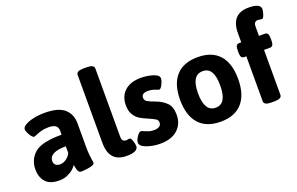

<svg xmlns="http://www.w3.org/2000/svg" viewBox="-92 -1130 2333 1508"><g transform="rotate(-20 1074.5 -376.0)"><path d="M42 -138Q42 -218 100.5 -271Q159 -324 329 -324V-357Q329 -386 310.5 -400Q292 -414 251 -414Q217 -414 191.5 -407Q166 -400 146 -391Q126 -382 123 -382Q113 -382 101 -397Q89 -412 80 -431.5Q71 -451 71 -462Q71 -479 96 -495Q121 -511 165 -521Q209 -531 262 -531Q375 -531 426 -486.5Q477 -442 477 -364V-176Q477 -130 479.5 -106Q482 -82 486 -53Q489 -40 489 -31Q489 -15 448.5 -7Q408 1 377 1Q359 1 352 -13.5Q345 -28 341.5 -45Q338 -62 337 -68Q331 -57 313 -39.5Q295 -22 263 -7Q231 8 190 8Q113 8 77.5 -32Q42 -72 42 -138ZM329 -172V-227Q189 -227 189 -153Q189 -133 202 -121Q215 -109 239 -109Q267 -109 292 -127Q317 -145 329 -172Z M608 -154V-722Q608 -754 668 -754H696Q756 -754 756 -722V-152Q756 -129 764.5 -119Q773 -109 792 -109Q797 -109 805.5 -111Q814 -113 819 -113Q828 -113 835 -98Q842 -83 846 -65Q850 -47 850 -41Q850 8 754 8Q608 8 608 -154Z M870 -60Q870 -80 889 -108.5Q908 -137 923 -137Q931 -137 945 -129Q966 -120 983.5 -114.5Q1001 -109 1024 -109Q1054 -109 1069.5 -120Q1085 -131 1085 -151Q1085 -171 1068 -182Q1051 -193 1004 -213Q969 -228 944 -243.5Q919 -259 900.5 -289.5Q882 -320 882 -367Q882 -444 931 -487.5Q980 -531 1064 -531Q1117 -531 1165.5 -516Q1214 -501 1214 -473Q1214 -454 1199 -424Q1184 -394 1171 -394Q1167 -394 1141 -404.5Q1115 -415 1082 -415Q1029 -415 1029 -378Q1029 -356 1047 -344.5Q1065 -333 1112 -316Q1164 -297 1198 -263.5Q1232 -230 1232 -163Q1232 -85 1180 -38.5Q1128 8 1036 8Q974 8 922 -11Q870 -30 870 -60Z M1297 -262Q1297 -393 1359 -462Q1421 -531 1540 -531Q1659 -531 1720.5 -462Q1782 -393 1782 -262Q1782 -131 1720.5 -61.5Q1659 8 1540 8Q1421 8 1359 -61.5Q1297 -131 1297 -262ZM1632 -262Q1632 -338 1609.5 -376Q1587 -414 1540 -414Q1493 -414 1470 -376Q1447 -338 1447 -262Q1447 -109 1540 -109Q1587 -109 1609.5 -147.5Q1632 -186 1632 -262Z M1903 -30V-406H1885Q1869 -406 1862 -418Q1855 -430 1855 -456V-473Q1855 -499 1862 -511Q1869 -523 1885 -523H1903V-598Q1903 -760 2049 -760Q2149 -760 2149 -711Q2149 -705 2145 -687Q2141 -669 2134 -654Q2127 -639 2118 -639Q2112 -639 2102 -641Q2092 -643 2087 -643Q2068 -643 2059.5 -633Q2051 -623 2051 -600V-523H2101Q2117 -523 2124 -511Q2131 -499 2131 -473V-456Q2131 -430 2124 -418Q2117 -406 2101 -406H2051V-30Q2051 2 1991 2H1963Q1903 2 1903 -30Z"/></g></svg>

Font: Asap-Bold
Style: Bold
Weight: 700
Designer: Pablo Cosgaya
Foundry: Omnibus-Type
Version: Version 2.000; ttfautohint (v1.8)